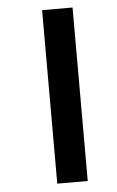

<svg xmlns="http://www.w3.org/2000/svg" viewBox="-52 -699 480 785"><g transform="rotate(-5 188.0 -306.0)"><path d="M151 -662H276V50H151Z"/></g></svg>

Font: Noto Sans Sinhala UI ExtraBold
Style: Regular
Weight: 800
Designer: Jelle Bosma - Monotype Design Team
Foundry: Monotype Imaging Inc.
Version: Version 2.006; ttfautohint (v1.8.4.7-5d5b)